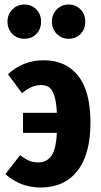

<svg xmlns="http://www.w3.org/2000/svg" viewBox="-20 -815 447 851"><path d="M87.9 -643.1Q55.7 -643.1 34.4 -665Q13.2 -687 13.2 -719.2Q13.2 -751 34.7 -772.9Q56.2 -794.9 87.9 -794.9Q120.6 -794.9 141.4 -773.2Q162.1 -751.5 162.1 -719.2Q162.1 -686.5 141.4 -664.8Q120.6 -643.1 87.9 -643.1ZM284.2 -643.1Q252.9 -643.1 231.4 -665Q210 -687 210 -719.2Q210 -751 231.4 -772.9Q252.9 -794.9 284.2 -794.9Q316.4 -794.9 337.2 -773.2Q357.9 -751.5 357.9 -719.2Q357.9 -686.5 337.4 -664.8Q316.9 -643.1 284.2 -643.1ZM173.8 -547.9Q272 -547.9 326.4 -479Q380.9 -410.2 380.9 -271Q380.9 -131.3 323 -57.6Q265.1 16.1 160.2 16.1Q70.8 16.1 3.9 -43L68.8 -127Q92.3 -109.9 109.9 -102.5Q127.4 -95.2 149.9 -95.2Q186.5 -95.2 207.5 -123.8Q228.5 -152.3 231.9 -226.1H82V-314.9H231.9Q230 -363.3 220.7 -391.1Q211.4 -418.9 197.3 -428.5Q183.1 -438 161.1 -438Q119.6 -438 78.1 -401.9L15.1 -485.8Q82 -547.9 173.8 -547.9Z"/></svg>

Font: Fira Sans Compressed
Style: Bold
Weight: 700
Width: 1
Designer: Carrois Corporate & Edenspiekermann AG
Foundry: Carrois Corporate GbR & Edenspiekermann AG
Version: Version 4.203;PS 004.203;hotconv 1.0.88;makeotf.lib2.5.64775